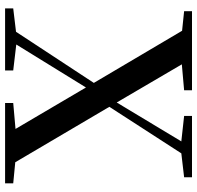

<svg xmlns="http://www.w3.org/2000/svg" viewBox="-30 -745 775 755"><g transform="rotate(90 357.5 -367.5)"><path d="M13 0V-32L105 -43L306 -349L101 -696L24 -704V-735H335V-704L233 -695L383 -439L536 -693L436 -704V-735H677V-704L583 -693L400 -410L618 -40L701 -32V0H385V-32L487 -41L324 -318L155 -44L257 -32V0Z"/></g></svg>

Font: Early Summer Mincho SemiBold
Style: Regular
Weight: 600
Designer: GuiWonder
Version: Version 1.002